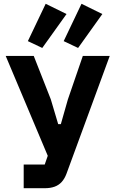

<svg xmlns="http://www.w3.org/2000/svg" viewBox="-20 -993 611 1013"><path d="M105 0V-125H216L232 -171L10 -698H158L248 -469L287 -338H301L338 -468L417 -698H559L331 -77Q321 -50 305.5 -33Q290 -16 268 -8Q246 0 216 0ZM331 -919 203 -740 127 -776 221 -973ZM520 -919 392 -740 316 -776 410 -973Z"/></svg>

Font: IBM Plex Sans Condensed
Style: Bold
Weight: 700
Width: 3
Designer: Mike Abbink, Paul van der Laan, Pieter van Rosmalen
Foundry: Bold Monday
Version: Version 3.201